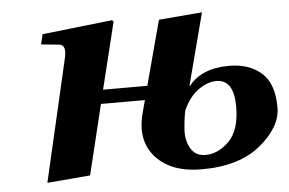

<svg xmlns="http://www.w3.org/2000/svg" viewBox="-42 -560 950 631"><g transform="rotate(-5 432.5 -245.0)"><path d="M90 12 183 -391Q193 -434 169 -437L109 -443L117 -476L348 -502L353 -497L299 -277H445L502 -490L645 -502L583 -265H585Q628 -319 718 -319Q784 -319 824.5 -283.5Q865 -248 865 -169Q865 -105 794.5 -46.5Q724 12 599 12Q500 12 449 -43.5Q398 -99 422 -190L433 -231H288L232 0ZM616 -34Q658 -34 694 -70Q730 -106 730 -184Q730 -273 672 -273Q644 -273 613.5 -252Q583 -231 562 -185Q556 -154 554 -120.5Q552 -87 567.5 -60.5Q583 -34 616 -34Z"/></g></svg>

Font: Heuristica
Style: Bold Italic
Weight: 700
Italic angle: -13°
Version: Version 1.0.2